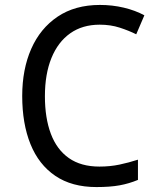

<svg xmlns="http://www.w3.org/2000/svg" viewBox="-20 -747 640 778"><path d="M371 11Q271 11 204 -34.5Q137 -80 103.5 -163Q70 -246 70 -358Q70 -466 106.5 -549Q143 -632 213.5 -679.5Q284 -727 385 -727Q435 -727 481.5 -716Q528 -705 565 -685L532 -608Q502 -623 465 -635Q428 -647 384 -647Q314 -647 264.5 -612Q215 -577 188.5 -512Q162 -447 162 -357Q162 -269 186 -205Q210 -141 259 -106.5Q308 -72 383 -72Q426 -72 464 -80Q502 -88 539 -100V-18Q503 -3 464.5 4Q426 11 371 11Z"/></svg>

Font: Noto Sans Mono
Style: Regular
Weight: 400
Designer: Monotype Design Team
Foundry: Monotype Imaging Inc.
Version: Version 2.014